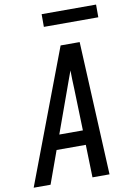

<svg xmlns="http://www.w3.org/2000/svg" viewBox="-114 -981 713 1042"><g transform="rotate(-10 242.5 -460.0)"><path d="M-15 0 263 -735H368L403 0H309L304 -180H143L78 0ZM302 -260 295 -490Q294 -516 293 -541.5Q292 -567 292 -592Q283 -567 273.5 -541.5Q264 -516 255 -490L172 -260ZM491 -850H191V-920H491Z"/></g></svg>

Font: Iosevka SS04 Medium Oblique
Style: Regular
Weight: 500
Italic angle: -9°
Monospace: yes
Designer: Belleve Invis
Foundry: Belleve Invis
Version: Version 19.0.0; ttfautohint (v1.8.4)